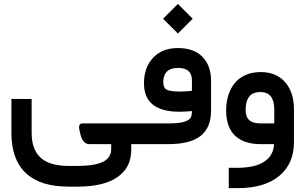

<svg xmlns="http://www.w3.org/2000/svg" viewBox="-20 -747 1582 995"><path d="M676.8 0H660.2V28.8Q660.2 121.6 588.6 170.9Q517.1 220.2 382.3 220.2H335.4Q188.5 220.2 113.8 149.9Q39.1 79.6 39.1 -58.1V-224.6V-234.4H48.8L134.3 -233.9H144V-224.1V-58.6Q144 28.3 190.9 70.6Q237.8 112.8 335.4 112.8H382.3Q419.4 112.8 448.5 109.1Q477.5 105.5 502.9 96.2Q528.3 86.9 542.2 69.1Q556.2 51.3 556.2 25.4V0H442.4Q425.8 0 414.3 -13.4Q402.8 -26.9 397 -50.3Q394 -61 393.1 -65.9Q392.1 -70.8 390.6 -79.3Q389.2 -87.9 389.9 -91.6Q390.6 -95.2 392.3 -99.6Q394 -104 398.2 -105.7Q402.3 -107.4 408.7 -107.4H676.8Q689 -107.4 689 -57.1V-51.8Q689 0 676.8 0Z M671.4 -107.4H852.5Q904.3 -107.4 931.4 -115Q958.5 -122.6 966.6 -135Q974.6 -147.5 974.6 -169.9V-171.4Q935.1 -168 909.7 -168Q726.1 -168 726.1 -315.4Q726.1 -396 772.7 -447Q819.3 -498 901.9 -498Q984.9 -498 1029.3 -452.4Q1073.7 -406.7 1073.7 -329.1V-173.3Q1073.7 -85.9 1020 -43Q966.3 0 851.6 0H671.4Q659.2 0 659.2 -51.8V-57.1Q659.2 -107.4 671.4 -107.4ZM902.8 -395Q826.2 -395 826.2 -320.8Q826.2 -291.5 844.5 -282Q862.8 -272.5 913.6 -272.5Q941.4 -272.5 974.6 -276.4V-330.6Q974.6 -395 902.8 -395ZM825.2 -649.9 901.9 -726.6 978.5 -649.9 901.9 -573.2Z M1503.4 -179.7V-9.8Q1503.4 101.1 1427.2 164.6Q1351.1 228 1211.4 228H1175.3H1165.5V218.3V132.3V122.6H1175.3H1208.5Q1300.8 122.6 1348.9 91.1Q1397 59.6 1400.4 0H1331.5Q1243.2 0 1197.5 -44.4Q1151.9 -88.9 1151.9 -175.3Q1151.9 -217.8 1163.3 -253.7Q1174.8 -289.6 1196.5 -316.4Q1218.3 -343.3 1252.9 -358.4Q1287.6 -373.5 1331.1 -373.5Q1412.1 -373.5 1457.8 -321Q1503.4 -268.6 1503.4 -179.7ZM1252.9 -177.2Q1252.9 -141.6 1271.7 -124.5Q1290.5 -107.4 1331.1 -107.4H1401.4V-180.2Q1401.4 -270 1329.1 -270Q1252.9 -270 1252.9 -177.2Z"/></svg>

Font: Shabnam Medium FD-WOL
Style: Medium-FD-WOL
Weight: 500
Foundry: DejaVu fonts team - Redesigned by Saber Rastikerdar - Based on Vazir font
Version: Version 5.0.1